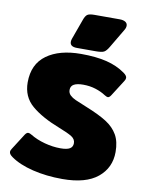

<svg xmlns="http://www.w3.org/2000/svg" viewBox="-100 -993 815 1078"><g transform="rotate(10 307.5 -454.5)"><path d="M245 -752Q245 -760 248 -769L290 -885Q298 -908 309 -916Q320 -924 350 -924H493Q514 -924 526 -916.5Q538 -909 538 -895Q538 -883 530 -870L466 -762Q452 -738 439 -731Q426 -724 392 -724H285Q245 -724 245 -752ZM36 -57Q16 -71 16 -84Q16 -93 23 -103L81 -194Q90 -207 99 -207Q107 -207 118 -200Q154 -178 200.5 -165.5Q247 -153 291 -153Q328 -153 344.5 -163Q361 -173 361 -194Q361 -217 339 -231Q317 -245 263 -266Q162 -305 104 -354.5Q46 -404 46 -486Q46 -590 118.5 -642.5Q191 -695 314 -695Q400 -695 460.5 -680Q521 -665 566 -633Q586 -619 586 -606Q586 -597 579 -587L521 -496Q512 -482 503 -482Q497 -482 484 -490Q460 -506 427 -516.5Q394 -527 356 -527Q321 -527 303 -517Q285 -507 285 -485Q285 -467 297.5 -455Q310 -443 329 -434.5Q348 -426 395 -407Q470 -377 513 -349.5Q556 -322 578 -283.5Q600 -245 600 -186Q600 -96 532.5 -40.5Q465 15 331 15Q240 15 162 -4Q84 -23 36 -57Z"/></g></svg>

Font: Mitr
Style: Bold
Weight: 700
Designer: Thanarat Vachiruckul
Foundry: Cadson Demak
Version: Version 1.002